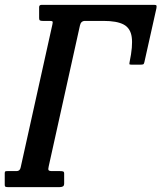

<svg xmlns="http://www.w3.org/2000/svg" viewBox="-52 -770 665 790"><path d="M152 -684H123.5Q116.5 -684 112.8 -685.8Q109 -687.5 109 -695V-740.5Q109 -750 119 -750H583Q590.5 -750 591.8 -747Q593 -744 591.5 -735.5L542 -514Q540.5 -506.5 536.8 -505.2Q533 -504 526 -504H488.5Q481 -504 480.5 -506.2Q480 -508.5 481.5 -516Q495 -580.5 490 -617.2Q485 -654 457 -669Q429 -684 373.5 -684H298Q281 -684 277 -665.5L148.5 -86Q145.5 -74 147.8 -70Q150 -66 163 -66H195Q202 -66 207 -64.8Q212 -63.5 212 -56V-15Q212 -5.5 206.5 -2.8Q201 0 192 0H-17Q-24.5 0 -28.5 -1.2Q-32.5 -2.5 -32.5 -10V-57Q-32.5 -63.5 -30.2 -64.8Q-28 -66 -21.5 -66H16Q30 -66 33 -81L163.5 -669Q166 -679 164 -681.5Q162 -684 152 -684Z"/></svg>

Font: Besley* Condensed Medium
Style: Italic
Weight: 500
Width: 3
Italic angle: -13°
Designer: Owen Earl
Foundry: indestructible type*
Version: Version 3.000; ttfautohint (v1.8.3)